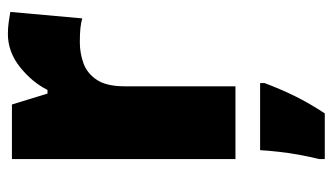

<svg xmlns="http://www.w3.org/2000/svg" viewBox="-194 -408 824 475"><g transform="rotate(-90 217.5 -171.0)"><path d="M371 -563Q385 -563 399.5 -561Q414 -559 425 -557L409 -379Q399 -382 385.5 -383.5Q372 -385 350 -385Q323 -385 298 -376Q273 -367 257 -343Q241 -319 241 -274V0H61V-553H196L223 -465H232Q251 -503 288.5 -533Q326 -563 371 -563ZM249 72Q234 112 216.5 147.5Q199 183 174 221H61V207Q66 187 71 160.5Q76 134 79 107Q82 80 83 61H249Z"/></g></svg>

Font: Noto Sans Gujarati SemiCondensed Black
Style: Regular
Weight: 900
Width: 4
Designer: Jelle Bosma - Monotype Design Team, Universal Thirst
Foundry: Monotype Imaging Inc.
Version: Version 2.106; ttfautohint (v1.8.4.7-5d5b)